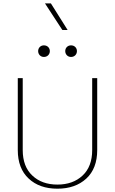

<svg xmlns="http://www.w3.org/2000/svg" viewBox="-20 -1113 682 1138"><path d="M281.7 -1092.8H246.6L349.6 -935.1H380.9ZM206.1 -810.1C206.1 -791 220.2 -775.4 240.2 -775.4C261.2 -775.4 275.4 -791 275.4 -810.1C275.4 -829.1 261.2 -844.2 240.2 -844.2C220.2 -844.2 206.1 -829.1 206.1 -810.1ZM366.7 -810.1C366.7 -791 380.9 -775.4 400.9 -775.4C421.9 -775.4 436 -791 436 -810.1C436 -829.1 421.9 -844.2 400.9 -844.2C380.9 -844.2 366.7 -829.1 366.7 -810.1ZM526.4 -223.6C526.4 -158.2 507.3 -107.9 469.2 -72.3C431.2 -36.6 381.3 -19 320.3 -19C259.3 -19 209.5 -36.6 171.9 -72.3C133.8 -107.9 114.7 -158.2 114.7 -223.6V-649.9H85.4V-223.6C85.4 -150.9 106.9 -94.7 149.9 -54.7C192.4 -14.6 249.5 5.4 320.3 5.4C391.1 5.4 448.2 -14.6 491.7 -54.7C534.7 -94.7 556.2 -150.9 556.2 -223.6V-649.9H526.4Z"/></svg>

Font: Estedad Thin
Style: Regular
Weight: 100
Designer: Amin Abedi
Version: Version 7.3